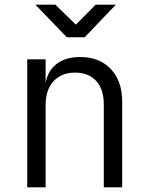

<svg xmlns="http://www.w3.org/2000/svg" viewBox="-20 -805 640 825"><path d="M97 0V-550H176V-448Q185 -501 223.5 -530.5Q262 -560 325 -560Q407 -560 456 -508.5Q505 -457 505 -369V0H426V-356Q426 -422 393 -457.5Q360 -493 303 -493Q244 -493 210 -456Q176 -419 176 -353V0ZM267 -645 132 -785H218L306 -699L391 -785H478L344 -645Z"/></svg>

Font: JetBrains Mono NL Light
Style: Regular
Weight: 300
Monospace: yes
Designer: Philipp Nurullin, Konstantin Bulenkov
Foundry: JetBrains
Version: Version 2.305; ttfautohint (v1.8.4.7-5d5b)